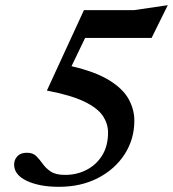

<svg xmlns="http://www.w3.org/2000/svg" viewBox="-20 -709 668 741"><path d="M498.5 -243.5Q498.5 -172 461.2 -114Q424 -56 358.2 -22Q292.5 12 207.5 12Q132.5 12 83.5 -11Q34.5 -34 34.5 -74Q34.5 -92.5 47 -106Q59.5 -119.5 84 -119.5Q107 -119.5 120 -106.5Q133 -93.5 144.8 -76.8Q156.5 -60 175.8 -47Q195 -34 231 -34Q276.5 -34 314.2 -53.5Q352 -73 374.5 -109.5Q397 -146 397 -197.5Q397 -231 377.2 -261.2Q357.5 -291.5 306.2 -316.5Q255 -341.5 161 -359.5L304 -670H498L627.5 -689L565 -562.5H308.5L256 -453.5Q348.5 -432 401.5 -399.2Q454.5 -366.5 476.5 -326.5Q498.5 -286.5 498.5 -243.5Z"/></svg>

Font: Newsreader Text SemiBold
Style: Italic
Weight: 600
Italic angle: -17°
Designer: Hugues Gentile
Foundry: Production Type
Version: Version 1.001